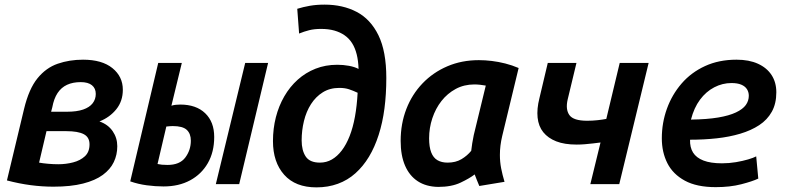

<svg xmlns="http://www.w3.org/2000/svg" viewBox="-20 -796 3400 830"><path d="M211 11Q163 11 113 4.5Q63 -2 10 -16L84 -325Q105 -412 142 -457.5Q179 -503 229.5 -520.5Q280 -538 339 -538Q421 -538 466 -501.5Q511 -465 511 -408Q511 -359 483 -324Q455 -289 410 -271Q447 -258 467 -229Q487 -200 487 -164Q487 -127 472 -95.5Q457 -64 424.5 -40Q392 -16 339 -2.5Q286 11 211 11ZM232 -86Q265 -86 296 -94Q327 -102 347 -120.5Q367 -139 367 -172Q367 -203 342 -216Q317 -229 267 -229H181L149 -93Q165 -90 188 -88Q211 -86 232 -86ZM201 -313H270Q312 -313 339.5 -322.5Q367 -332 380.5 -349.5Q394 -367 394 -390Q394 -414 377.5 -427.5Q361 -441 329 -441Q295 -441 270 -429.5Q245 -418 229 -394Q213 -370 206 -332Z M687 10Q652 10 614.5 5Q577 0 543 -12L664 -524H766L721 -339Q730 -342 740.5 -343Q751 -344 759 -344Q828 -344 867 -306.5Q906 -269 906 -204Q906 -139 878.5 -91Q851 -43 802 -16.5Q753 10 687 10ZM704 -83Q757 -83 781 -115Q805 -147 805 -188Q805 -218 787.5 -234.5Q770 -251 727 -251Q722 -251 715 -250.5Q708 -250 699 -249L661 -87Q670 -85 680 -84Q690 -83 704 -83ZM913 0 1040 -524H1139L1014 0Z M1348 14Q1257 14 1208.5 -40.5Q1160 -95 1160 -186Q1160 -240 1172.5 -289Q1185 -338 1209 -379.5Q1233 -421 1267 -451.5Q1301 -482 1344 -499Q1387 -516 1438 -516Q1464 -516 1488.5 -511.5Q1513 -507 1530 -498Q1529 -533 1522 -561Q1515 -589 1502 -609.5Q1489 -630 1469.5 -643.5Q1450 -657 1425 -664Q1400 -671 1368 -671Q1339 -671 1317 -665.5Q1295 -660 1273 -651L1265 -758Q1291 -766 1319.5 -771Q1348 -776 1383 -776Q1462 -776 1522 -744.5Q1582 -713 1616 -643.5Q1650 -574 1650 -459Q1650 -389 1642 -327.5Q1634 -266 1617 -213Q1600 -160 1575 -118.5Q1550 -77 1516.5 -47Q1483 -17 1440.5 -1.5Q1398 14 1348 14ZM1363 -93Q1391 -93 1414.5 -106.5Q1438 -120 1457.5 -145.5Q1477 -171 1491.5 -208Q1506 -245 1514.5 -292Q1523 -339 1526 -395Q1507 -404 1489 -410Q1471 -416 1447 -416Q1406 -416 1375.5 -397Q1345 -378 1324.5 -346Q1304 -314 1294 -273Q1284 -232 1284 -189Q1284 -146 1301.5 -119.5Q1319 -93 1363 -93Z M1874 12Q1822 11 1786 -12.5Q1750 -36 1731 -80Q1712 -124 1712 -187Q1712 -261 1736.5 -324.5Q1761 -388 1806.5 -435.5Q1852 -483 1914 -509.5Q1976 -536 2050 -536Q2077 -536 2106 -532.5Q2135 -529 2164.5 -521.5Q2194 -514 2222 -502L2151 -208Q2146 -187 2143.5 -167Q2141 -147 2141 -126Q2141 -96 2146.5 -68Q2152 -40 2161 -10L2052 8Q2048 -1 2041.5 -17.5Q2035 -34 2032 -42Q2010 -25 1971 -6.5Q1932 12 1874 12ZM1915 -93Q1950 -93 1975 -108Q2000 -123 2017 -144Q2019 -161 2021.5 -177Q2024 -193 2028 -212L2080 -426Q2070 -428 2056 -429.5Q2042 -431 2031 -431Q1986 -431 1950 -411.5Q1914 -392 1888.5 -359.5Q1863 -327 1849 -285Q1835 -243 1835 -198Q1835 -161 1844 -137.5Q1853 -114 1871 -103.5Q1889 -93 1915 -93Z M2532 0 2576 -180Q2561 -178 2543.5 -176Q2526 -174 2508.5 -172.5Q2491 -171 2473 -171Q2420 -171 2384.5 -185Q2349 -199 2328.5 -224.5Q2308 -250 2304 -287.5Q2300 -325 2312 -372L2348 -524H2472L2434 -366Q2424 -323 2441.5 -298.5Q2459 -274 2518 -274Q2542 -274 2564 -276.5Q2586 -279 2601 -282L2659 -524H2784L2657 0Z M3074 13Q2992 13 2940.5 -15Q2889 -43 2865 -90.5Q2841 -138 2841 -198Q2841 -265 2863 -326Q2885 -387 2926.5 -435Q2968 -483 3028 -510.5Q3088 -538 3164 -538Q3218 -538 3256.5 -520.5Q3295 -503 3315.5 -471.5Q3336 -440 3336 -397Q3336 -348 3316.5 -313Q3297 -278 3262 -255Q3227 -232 3180 -218Q3133 -204 3078 -198Q3023 -192 2963 -192Q2962 -159 2976 -136.5Q2990 -114 3021 -102Q3052 -90 3101 -90Q3132 -90 3161.5 -95Q3191 -100 3214.5 -107Q3238 -114 3249 -120L3258 -24Q3233 -12 3184.5 0.5Q3136 13 3074 13ZM2967 -279Q3037 -280 3084.5 -288Q3132 -296 3161.5 -310Q3191 -324 3204 -342Q3217 -360 3217 -382Q3217 -398 3209 -410.5Q3201 -423 3184.5 -430Q3168 -437 3142 -437Q3103 -437 3067.5 -418.5Q3032 -400 3006 -365Q2980 -330 2967 -279Z"/></svg>

Font: Ubuntu Sans Mono SemiBold
Style: Italic
Weight: 600
Italic angle: -13.5°
Monospace: yes
Designer: Dalton Maag Ltd
Foundry: Dalton Maag Ltd
Version: Version 1.006